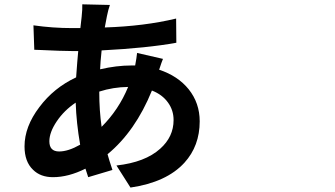

<svg xmlns="http://www.w3.org/2000/svg" viewBox="-20 -806 1540 883"><path d="M580.1 56.6 515.6 -44.9Q647.5 -59.6 716.8 -122.1Q778.3 -176.8 778.3 -253.9Q778.3 -298.8 752.9 -334Q726.6 -371.1 678.7 -389.6Q602.5 -202.1 474.6 -96.7Q481.4 -71.3 497.1 -24.4L385.7 8.8Q384.8 5.9 382.8 0Q376 -19.5 373 -30.3Q294.9 8.8 223.6 8.8Q166 8.8 131.8 -25.4Q92.8 -62.5 92.8 -132.8Q92.8 -223.6 161.1 -313.5Q227.5 -402.3 330.1 -450.2Q335.9 -532.2 339.8 -571.3H308.6Q266.6 -571.3 163.1 -576.2Q145.5 -577.1 137.7 -577.1L133.8 -689.5Q222.7 -676.8 312.5 -676.8H349.6L355.5 -728.5Q359.4 -765.6 358.4 -786.1L485.4 -783.2Q477.5 -760.7 471.7 -731.4Q467.8 -713.9 461.9 -679.7Q643.6 -685.5 790 -720.7L791 -609.4Q657.2 -585 447.3 -574.2Q441.4 -517.6 440.4 -487.3Q515.6 -504.9 585 -504.9H601.6Q608.4 -541 610.4 -562.5L729.5 -535.2Q723.6 -521.5 711.9 -485.4Q797.9 -457 847.7 -395.5Q898.4 -332 898.4 -248Q898.4 -134.8 828.1 -57.6Q746.1 32.2 580.1 56.6ZM252 -109.4Q293.9 -109.4 348.6 -140.6Q331.1 -241.2 328.1 -334Q274.4 -297.9 240.7 -247.6Q207 -197.3 207 -156.2Q207 -109.4 252 -109.4ZM447.3 -222.7Q526.4 -301.8 569.3 -406.2Q500 -405.3 436.5 -384.8V-382.8Q436.5 -297.9 447.3 -222.7Z"/></svg>

Font: Bpmf GenYo Gothic B
Style: B
Weight: 700
Foundry: But Ko
Version: Version 1.320